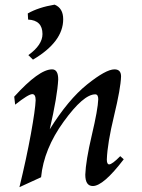

<svg xmlns="http://www.w3.org/2000/svg" viewBox="-20 -775 600 810"><path d="M119.1 -523.4 99.6 -542.5Q159.2 -585.4 159.2 -631.3Q159.2 -689.5 98.6 -692.4L97.2 -718.3Q142.6 -744.1 210.4 -755.4Q246.6 -740.7 246.6 -693.8Q246.6 -598.6 119.1 -523.4ZM62 14.6Q91.8 -107.9 110.4 -210.4Q128.9 -313 130.4 -352.1Q130.4 -377.9 116.2 -377.9Q100.1 -377.9 43.9 -333.5L40 -367.2Q144.5 -482.4 199.7 -482.4Q225.6 -482.4 225.6 -439.9Q222.2 -370.1 189.9 -229.5Q267.6 -354.5 347.2 -418.5Q426.8 -482.4 462.9 -482.4Q490.7 -482.4 490.7 -452.6Q489.3 -402.8 461.2 -286.6Q433.1 -170.4 430.7 -102.1Q430.7 -81.5 440.4 -81.5Q453.1 -81.5 487.3 -116.2L502 -103Q416 9.8 371.6 9.8Q339.8 9.8 339.8 -38.1Q341.8 -96.2 367.4 -205.1Q393.1 -314 394.5 -356.4Q394.5 -377 381.8 -377Q332 -377 248.5 -261.7Q165 -146.5 153.3 -27.3Z"/></svg>

Font: Kelvinch
Style: Italic
Weight: 400
Italic angle: -10°
Designer: Paul James Miller
Foundry: High-Logic / Made with FontCreator
Version: Version 3.40;July 22, 2017;FontCreator 11.0.0.2388 64-bit